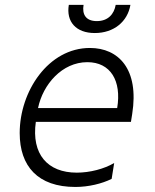

<svg xmlns="http://www.w3.org/2000/svg" viewBox="-20 -747 627 777"><path d="M363.6 -613.3C440.7 -613.3 496.4 -659.4 507.8 -727.3H448.2C441.8 -690 417.3 -661.6 371.8 -661.6C326.3 -661.6 311.8 -690 318.2 -727.3H258.5C247.2 -659.4 287.3 -613.3 363.6 -613.3ZM343.8 -552.9C175.4 -552.9 59.7 -377.1 59.7 -208.5C59.7 -74.6 132.8 9.6 285.2 9.6C338.1 9.6 392.4 -3.6 431.8 -23.1L442.1 -87.4C402.3 -63.6 343.8 -48.3 290.8 -48.3C172.6 -48.3 106.5 -122.9 125 -253.9H509.9L514.9 -285.2C544 -467.7 459.2 -552.9 343.8 -552.9ZM454.2 -309.7H133.9C153.8 -405.9 231.5 -495.4 333.5 -495.4C427.2 -495.4 472.7 -420.1 454.2 -309.7Z"/></svg>

Font: TID UI Light
Style: Italic
Weight: 300
Italic angle: -9.39999°
Designer: The TID Project Authors
Foundry: Bakken & Bæck
Version: Version 1.001;hotconv 1.0.109;makeotfexe 2.5.65596